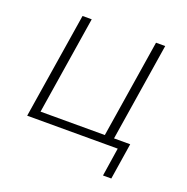

<svg xmlns="http://www.w3.org/2000/svg" viewBox="-113 -589 802 825"><g transform="rotate(20 287.5 -177.0)"><path d="M444 130 464 0H50L127 -484H169L98 -36H392L463 -484H505L434 -36H508L482 130Z"/></g></svg>

Font: Nunito Sans ExtraLight
Style: Italic
Weight: 200
Italic angle: -9°
Designer: Vernon Adams
Foundry: Vernon Adams
Version: Version 3.006; ttfautohint (v1.8.3)